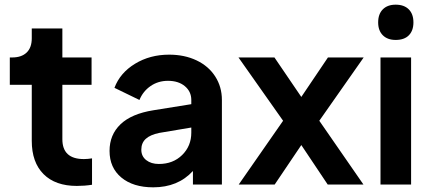

<svg xmlns="http://www.w3.org/2000/svg" viewBox="-20 -790 1840 822"><path d="M116 -187V-427H22V-544H32Q72 -544 94 -565Q116 -586 116 -626V-668H247V-544H372V-427H247V-194Q247 -109 339 -109Q355 -109 374 -112V1Q342 6 309 6Q217 6 166.5 -44.5Q116 -95 116 -187Z M449 -144Q449 -213 496 -258Q543 -303 637 -318L799 -344V-362Q799 -398 771.5 -421Q744 -444 699 -444Q657 -444 624.5 -421.5Q592 -399 577 -362L470 -414Q494 -478 558 -517Q622 -556 704 -556Q770 -556 821.5 -531.5Q873 -507 901.5 -462.5Q930 -418 930 -362V0H806V-58Q742 12 636 12Q550 12 499.5 -30Q449 -72 449 -144ZM660 -88Q721 -88 760 -126.5Q799 -165 799 -222V-244L662 -221Q623 -213 604 -195.5Q585 -178 585 -149Q585 -121 606 -104.5Q627 -88 660 -88Z M1192 -273 1001 -544H1155L1270 -375L1384 -544H1537L1347 -273L1536 0H1383L1270 -169L1156 0H1002Z M1609 -544H1740V0H1609ZM1674 -770Q1710 -770 1730 -750Q1750 -730 1750 -694Q1750 -659 1730.5 -639Q1711 -619 1674 -619Q1639 -619 1619 -639Q1599 -659 1599 -694Q1599 -730 1619 -750Q1639 -770 1674 -770Z"/></svg>

Font: Eudoxus Sans
Style: Bold
Weight: 700
Designer: Stijn de Vries
Foundry: tokotype
Version: Version 2.005